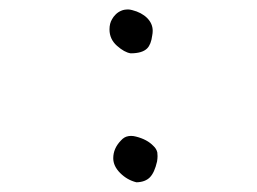

<svg xmlns="http://www.w3.org/2000/svg" viewBox="-20 -556 540 404"><path d="M300.3 -481.4Q301.3 -486.3 301.3 -491.2Q301.3 -506.3 289.6 -518.1Q277.8 -529.8 258.3 -534.7Q252.9 -536.1 250 -536.1Q241.2 -536.1 235.8 -533.7Q228.5 -530.8 223.4 -525.6Q218.3 -520.5 215.8 -515.6Q210.4 -506.8 210.4 -494.1Q210.4 -473.6 226.1 -459.7Q241.7 -445.8 254.9 -443.8Q279.3 -443.8 289.6 -454.1Q297.9 -462.4 300.3 -481.4ZM310.5 -216.3Q311.5 -222.7 311.5 -227.5Q311.5 -232.4 311 -235.4Q309.1 -243.2 302.7 -249Q289.6 -262.7 266.1 -268.6Q260.7 -270 256.6 -270Q252.4 -270 250 -269.5Q241.2 -268.1 234.4 -260.3Q218.3 -243.7 218.3 -223.1Q218.3 -206.5 232.9 -191.9Q247.6 -177.2 267.1 -172.4Q285.6 -172.9 295.4 -182.9Q305.2 -192.9 310.5 -216.3Z"/></svg>

Font: NaikaiFont
Style: ExtraLight
Weight: 200
Version: Version 1.89